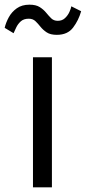

<svg xmlns="http://www.w3.org/2000/svg" viewBox="-43 -801 367 821"><path d="M98 0V-556H179V0ZM200 -652Q172.5 -652 156.8 -662.5Q141 -673 130.2 -686.5Q119.5 -700 108.5 -710.5Q97.5 -721 80 -721Q58.5 -721 46 -709.8Q33.5 -698.5 26.5 -683.8Q19.5 -669 15 -659L-23 -682Q-18 -704 -5.5 -727Q7 -750 28.8 -765.5Q50.5 -781 83 -781Q111 -781 127.2 -770.5Q143.5 -760 154.5 -746.5Q165.5 -733 176.2 -722.5Q187 -712 204 -712Q223 -712 235.2 -723.8Q247.5 -735.5 254 -750.2Q260.5 -765 262 -774L304 -753Q293 -714 269.5 -683Q246 -652 200 -652Z"/></svg>

Font: Merriweather Sans Light
Style: Regular
Weight: 300
Designer: Eben Sorkin
Foundry: Eben Sorkin
Version: Version 2.001; ttfautohint (v1.8.3)